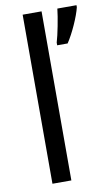

<svg xmlns="http://www.w3.org/2000/svg" viewBox="-87 -805 493 850"><g transform="rotate(-10 160.0 -380.0)"><path d="M163 0V-760H78V0ZM320 -751V-760H234C230 -721 215 -644 205 -612V-600H252C279 -640 311 -712 320 -751Z"/></g></svg>

Font: Noto Sans Myanmar UI SemiCondensed
Style: Regular
Weight: 400
Width: 4
Designer: Monotype Design Team
Foundry: Monotype Imaging Inc.
Version: Version 2.103